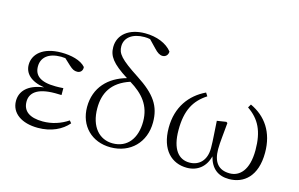

<svg xmlns="http://www.w3.org/2000/svg" viewBox="-99 -1052 2045 1315"><g transform="rotate(15 924.0 -394.0)"><path d="M242 14C336 14 410 -22 455 -75L441 -92C389 -57 328 -37 263 -37C168 -37 121 -74 121 -140C121 -197 162 -246 296 -246C307 -246 316 -246 341 -245V-294C317 -292 302 -292 286 -292C174 -292 134 -332 134 -393C134 -456 181 -498 271 -498L301 -496L345 -455C369 -433 382 -427 403 -427C425 -427 442 -444 439 -470C405 -510 334 -526 266 -526C134 -526 70 -462 70 -388C70 -328 114 -280 212 -265C98 -250 50 -194 50 -126C50 -40 126 14 242 14Z M757 14C897 14 995 -84 995 -226C995 -341 946 -414 812 -501C676 -589 650 -623 650 -674C650 -737 705 -776 787 -776C801 -776 815 -775 828 -772L879 -719C901 -695 920 -683 939 -683C962 -683 978 -700 978 -724C940 -773 868 -802 786 -802C673 -802 598 -744 598 -655C598 -591 629 -546 744 -473C620 -439 531 -351 531 -212C531 -79 623 14 757 14ZM773 -455C868 -397 928 -328 928 -214C928 -95 868 -16 764 -16C670 -16 601 -90 601 -222C601 -328 645 -413 773 -455Z M1298 14C1373 14 1429 -30 1448 -107C1469 -25 1519 14 1597 14C1701 14 1790 -56 1790 -224C1790 -370 1721 -467 1611 -518L1597 -494C1682 -436 1722 -359 1722 -224C1722 -81 1661 -25 1592 -25C1512 -25 1473 -73 1473 -165C1473 -217 1482 -278 1488 -354L1479 -360L1414 -350C1418 -267 1424 -218 1424 -159C1424 -70 1373 -25 1306 -25C1231 -25 1177 -83 1177 -222C1177 -361 1220 -438 1308 -495L1293 -518C1184 -466 1108 -367 1108 -219C1108 -61 1192 14 1298 14Z"/></g></svg>

Font: Noto Serif CJK SC Light
Style: Regular
Weight: 300
Designer: Ryoko NISHIZUKA 西塚涼子 (kana & ideographs); Frank Grießhammer (Latin, Greek & Cyrillic); Wenlong ZHANG 张文龙 (bopomofo); San
Foundry: Adobe
Version: Version 2.001;hotconv 1.1.0;makeotfexe 2.6.0